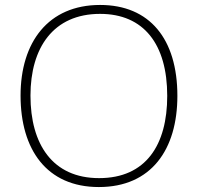

<svg xmlns="http://www.w3.org/2000/svg" viewBox="-20 -745 799 775"><path d="M696 -358C696 -588 584 -725 384 -725C175 -725 63 -575 63 -359C63 -142 168 10 379 10C591 10 696 -142 696 -358ZM103 -359C103 -552 195 -689 384 -689C560 -689 655 -567 655 -358C655 -160 569 -26 380 -26C192 -26 103 -163 103 -359Z"/></svg>

Font: Noto Sans Arabic ExtLt
Style: Regular
Weight: 200
Designer: Monotype Design Team, Nadine Chahine, Nizar Qandah and Khaled Hosny
Foundry: Monotype Imaging Inc.
Version: Version 2.012